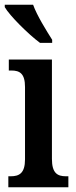

<svg xmlns="http://www.w3.org/2000/svg" viewBox="-21 -786 320 806"><path d="M147 -606H198V-619C174 -657 134 -721 118 -766H-1V-756C19 -721 98 -642 147 -606ZM14 0H266V-46H256C220 -46 197 -59 197 -119V-536H16V-490H27C62 -490 84 -477 84 -421V-117C84 -59 60 -46 24 -46H14Z"/></svg>

Font: Noto Serif Hebrew ExtraCondensed SemiBold
Style: Regular
Weight: 600
Width: 2
Designer: Monotype Design Team
Foundry: Monotype Imaging Inc.
Version: Version 2.004